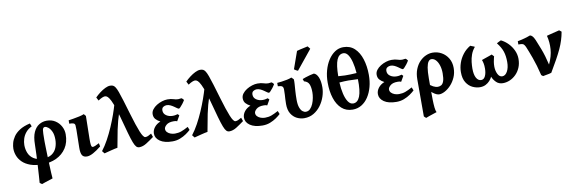

<svg xmlns="http://www.w3.org/2000/svg" viewBox="-64 -1365 6603 2197"><g transform="rotate(-10 3237.0 -267.0)"><path d="M461.9 -468.8Q519.5 -468.8 561.8 -441.2Q604 -413.6 627.2 -370.1Q650.4 -326.7 650.4 -278.3Q650.4 -184.6 607.7 -119.1Q564.9 -53.7 492.4 -19.5Q419.9 14.6 330.6 14.6Q247.1 14.6 189.9 -6.1Q132.8 -26.9 97.9 -61.3Q63 -95.7 47.4 -136.7Q31.7 -177.7 31.7 -218.8Q31.7 -247.6 41 -283.7Q50.3 -319.8 75 -356.4Q99.6 -393.1 146.2 -423.3Q192.9 -453.6 267.6 -470.7Q271.5 -464.8 276.4 -452.1Q281.2 -439.5 282.7 -434.6Q238.3 -413.1 211.9 -380.4Q185.5 -347.7 174.1 -310.5Q162.6 -273.4 162.6 -237.8Q162.6 -187.5 180.7 -144.3Q198.7 -101.1 239 -75Q279.3 -48.8 345.7 -48.8Q411.1 -48.8 450 -75.2Q488.8 -101.6 506.1 -145Q523.4 -188.5 523.4 -239.7Q523.4 -297.4 506.6 -333Q489.7 -368.7 468 -385.3Q446.3 -401.9 430.7 -401.9Q406.7 -401.9 402.3 -371.1Q397.9 -340.3 397.9 -257.3V-232.4Q398.4 -205.6 399.4 -162.4Q400.4 -119.1 402.1 -68.1Q403.8 -17.1 405.8 33.4Q407.7 84 409.9 126.2Q412.1 168.5 414.6 193.4Q402.8 197.3 377 205.6Q351.1 213.9 325 222.4Q298.8 231 286.1 236.3Q281.2 233.4 273.2 228Q265.1 222.7 260.3 217.8Q262.7 188.5 266.1 135.5Q269.5 82.5 273.2 18.3Q276.9 -45.9 279.8 -109.1Q282.7 -172.4 283.2 -222.2Q283.7 -312.5 308.6 -366.5Q333.5 -420.4 374.3 -444.6Q415 -468.8 461.9 -468.8Z M1014.2 -72.8Q962.4 -30.8 920.2 -8.1Q877.9 14.6 847.2 14.6Q806.2 14.6 790.8 -12.7Q775.4 -40 776.4 -99.1L780.3 -307.1Q780.8 -341.3 778.6 -359.1Q776.4 -377 762 -383.5Q747.6 -390.1 711.4 -390.1V-429.2Q732.4 -432.6 767.6 -438.2Q802.7 -443.8 837.9 -451.7Q873 -459.5 894 -468.8L914.6 -444.3L909.7 -179.2Q909.2 -134.3 911.9 -113.5Q914.6 -92.8 919.9 -87.2Q925.3 -81.5 931.6 -81.5Q952.1 -81.5 1006.3 -111.3Z M1628.4 -74.2Q1584.5 -41.5 1540.5 -13.4Q1496.6 14.6 1454.6 14.6Q1435.1 14.6 1420.4 -0.2Q1405.8 -15.1 1390.1 -55.4Q1374.5 -95.7 1353.5 -169.9Q1332.5 -244.1 1300.8 -362.8Q1273.9 -461.9 1252.4 -516.4Q1231 -570.8 1214.6 -594.2Q1198.2 -617.7 1186.3 -622.6Q1174.3 -627.4 1166.5 -627.4Q1156.7 -627.4 1137.5 -620.4Q1118.2 -613.3 1087.9 -592.8L1067.9 -631.8Q1093.3 -657.7 1125.2 -681.9Q1157.2 -706.1 1189.2 -721.7Q1221.2 -737.3 1246.6 -737.3Q1266.1 -737.3 1280 -731.2Q1293.9 -725.1 1306.6 -705.6Q1319.3 -686 1333.7 -646.7Q1348.1 -607.4 1368.2 -541.3Q1388.2 -475.1 1418 -375Q1458.5 -237.8 1489 -162.8Q1519.5 -87.9 1543 -87.9Q1558.6 -87.9 1574.2 -94.5Q1589.8 -101.1 1613.8 -115.7ZM1298.8 -425.8Q1264.6 -323.2 1244.9 -227.1Q1225.1 -130.9 1206.5 -22.9Q1197.3 -22 1175.3 -17.1Q1153.3 -12.2 1127.7 -5.6Q1102.1 1 1080.6 6.6Q1059.1 12.2 1050.3 14.6L1026.4 -15.6Q1065.4 -65.4 1101.3 -131.1Q1137.2 -196.8 1167.7 -267.6Q1198.2 -338.4 1221.7 -404.8Q1245.1 -471.2 1259.3 -522.5Q1264.6 -518.1 1271 -503.9Q1277.3 -489.7 1283.4 -473.1Q1289.6 -456.5 1293.7 -443.1Q1297.9 -429.7 1298.8 -425.8Z M2051.8 -429.2Q2039.6 -407.7 2023.9 -387.5Q2008.3 -367.2 1995.6 -354.5Q1982.9 -341.8 1978 -341.8Q1970.7 -341.8 1957.3 -351.3Q1943.8 -360.8 1925.8 -373.5Q1907.7 -386.2 1887 -395.8Q1866.2 -405.3 1844.7 -405.3Q1823.7 -405.3 1805.4 -393.3Q1787.1 -381.3 1787.1 -353.5Q1787.1 -316.4 1818.6 -294.7Q1850.1 -272.9 1892.6 -272.9Q1913.1 -272.9 1925.3 -275.9Q1937.5 -278.8 1952.1 -282.2L1968.3 -265.1L1932.6 -203.1Q1918.9 -208 1912.8 -209Q1906.7 -210 1891.1 -210Q1835 -210 1807.4 -186Q1779.8 -162.1 1779.8 -140.1Q1779.8 -117.7 1795.4 -101.6Q1811 -85.4 1835.2 -76.9Q1859.4 -68.4 1883.8 -68.4Q1925.3 -68.4 1958.7 -80.6Q1992.2 -92.8 2039.6 -118.7L2054.7 -81.1Q2034.2 -61.5 2002.2 -39.3Q1970.2 -17.1 1929.4 -1.2Q1888.7 14.6 1840.8 14.6Q1748.5 14.6 1697 -20.8Q1645.5 -56.2 1645.5 -109.4Q1645.5 -148.4 1671.6 -182.1Q1697.8 -215.8 1742.7 -233.4Q1710 -250.5 1689.9 -272.7Q1669.9 -294.9 1669.9 -330.6Q1669.9 -359.9 1689 -385Q1708 -410.2 1738 -429Q1768.1 -447.8 1802 -458.3Q1835.9 -468.8 1865.2 -468.8Q1908.7 -468.8 1935.1 -459.2Q1961.4 -449.7 1988.3 -449.7Q1992.2 -449.7 2007.3 -451.7Q2022.5 -453.6 2026.4 -454.1Q2031.7 -452.1 2040.3 -443.4Q2048.8 -434.6 2051.8 -429.2Z M2674.8 -74.2Q2630.9 -41.5 2586.9 -13.4Q2543 14.6 2501 14.6Q2481.4 14.6 2466.8 -0.2Q2452.1 -15.1 2436.5 -55.4Q2420.9 -95.7 2399.9 -169.9Q2378.9 -244.1 2347.2 -362.8Q2320.3 -461.9 2298.8 -516.4Q2277.3 -570.8 2261 -594.2Q2244.6 -617.7 2232.7 -622.6Q2220.7 -627.4 2212.9 -627.4Q2203.1 -627.4 2183.8 -620.4Q2164.6 -613.3 2134.3 -592.8L2114.3 -631.8Q2139.6 -657.7 2171.6 -681.9Q2203.6 -706.1 2235.6 -721.7Q2267.6 -737.3 2293 -737.3Q2312.5 -737.3 2326.4 -731.2Q2340.3 -725.1 2353 -705.6Q2365.7 -686 2380.1 -646.7Q2394.5 -607.4 2414.6 -541.3Q2434.6 -475.1 2464.4 -375Q2504.9 -237.8 2535.4 -162.8Q2565.9 -87.9 2589.4 -87.9Q2605 -87.9 2620.6 -94.5Q2636.2 -101.1 2660.2 -115.7ZM2345.2 -425.8Q2311 -323.2 2291.3 -227.1Q2271.5 -130.9 2252.9 -22.9Q2243.7 -22 2221.7 -17.1Q2199.7 -12.2 2174.1 -5.6Q2148.4 1 2127 6.6Q2105.5 12.2 2096.7 14.6L2072.8 -15.6Q2111.8 -65.4 2147.7 -131.1Q2183.6 -196.8 2214.1 -267.6Q2244.6 -338.4 2268.1 -404.8Q2291.5 -471.2 2305.7 -522.5Q2311 -518.1 2317.4 -503.9Q2323.7 -489.7 2329.8 -473.1Q2335.9 -456.5 2340.1 -443.1Q2344.2 -429.7 2345.2 -425.8Z M3098.1 -429.2Q3085.9 -407.7 3070.3 -387.5Q3054.7 -367.2 3042 -354.5Q3029.3 -341.8 3024.4 -341.8Q3017.1 -341.8 3003.7 -351.3Q2990.2 -360.8 2972.2 -373.5Q2954.1 -386.2 2933.3 -395.8Q2912.6 -405.3 2891.1 -405.3Q2870.1 -405.3 2851.8 -393.3Q2833.5 -381.3 2833.5 -353.5Q2833.5 -316.4 2865 -294.7Q2896.5 -272.9 2939 -272.9Q2959.5 -272.9 2971.7 -275.9Q2983.9 -278.8 2998.5 -282.2L3014.6 -265.1L2979 -203.1Q2965.3 -208 2959.2 -209Q2953.1 -210 2937.5 -210Q2881.3 -210 2853.8 -186Q2826.2 -162.1 2826.2 -140.1Q2826.2 -117.7 2841.8 -101.6Q2857.4 -85.4 2881.6 -76.9Q2905.8 -68.4 2930.2 -68.4Q2971.7 -68.4 3005.1 -80.6Q3038.6 -92.8 3085.9 -118.7L3101.1 -81.1Q3080.6 -61.5 3048.6 -39.3Q3016.6 -17.1 2975.8 -1.2Q2935.1 14.6 2887.2 14.6Q2794.9 14.6 2743.4 -20.8Q2691.9 -56.2 2691.9 -109.4Q2691.9 -148.4 2718 -182.1Q2744.1 -215.8 2789.1 -233.4Q2756.3 -250.5 2736.3 -272.7Q2716.3 -294.9 2716.3 -330.6Q2716.3 -359.9 2735.4 -385Q2754.4 -410.2 2784.4 -429Q2814.5 -447.8 2848.4 -458.3Q2882.3 -468.8 2911.6 -468.8Q2955.1 -468.8 2981.4 -459.2Q3007.8 -449.7 3034.7 -449.7Q3038.6 -449.7 3053.7 -451.7Q3068.8 -453.6 3072.8 -454.1Q3078.1 -452.1 3086.7 -443.4Q3095.2 -434.6 3098.1 -429.2Z M3371.6 15.1Q3328.1 15.1 3287.1 -5.1Q3246.1 -25.4 3219.7 -68.4Q3193.4 -111.3 3193.4 -180.2Q3193.4 -214.8 3195.1 -238.8Q3196.8 -262.7 3198.2 -287.4Q3199.7 -312 3199.7 -347.7Q3199.7 -373.5 3187.5 -384.8Q3175.3 -396 3136.2 -397.5V-436.5Q3158.7 -438.5 3189.9 -442.4Q3221.2 -446.3 3252.4 -452.9Q3283.7 -459.5 3305.7 -468.8L3330.1 -444.8Q3332.5 -428.2 3330.1 -392.8Q3327.6 -357.4 3324.2 -310.1Q3320.8 -262.7 3320.8 -209Q3320.8 -151.4 3333.3 -117.4Q3345.7 -83.5 3364.5 -68.8Q3383.3 -54.2 3402.3 -54.2Q3431.6 -54.2 3452.6 -75.2Q3473.6 -96.2 3487.3 -128.7Q3501 -161.1 3507.3 -196.5Q3513.7 -231.9 3513.7 -260.3Q3513.7 -319.8 3499 -355Q3484.4 -390.1 3440.9 -400.9L3430.7 -429.2Q3442.9 -434.6 3467.8 -442.9Q3492.7 -451.2 3520.3 -458.5Q3547.9 -465.8 3567.4 -468.8Q3598.6 -459 3617.7 -414.1Q3636.7 -369.1 3636.2 -296.4Q3635.7 -245.1 3617.7 -190.7Q3599.6 -136.2 3565.4 -89.6Q3531.2 -43 3482.4 -13.9Q3433.6 15.1 3371.6 15.1ZM3394.5 -532.2Q3386.7 -534.2 3373.3 -541.5Q3359.9 -548.8 3351.6 -556.2L3422.9 -757.8Q3433.6 -761.7 3459.5 -767.6Q3485.4 -773.4 3512.2 -779.1Q3539.1 -784.7 3551.3 -787.6L3576.2 -755.9Z M4184.6 -347.2Q4185.1 -272 4167.5 -206.5Q4149.9 -141.1 4117.2 -91.3Q4084.5 -41.5 4038.3 -13.4Q3992.2 14.6 3935.1 14.6Q3858.9 14.6 3807.9 -31.5Q3756.8 -77.6 3731 -157.2Q3705.1 -236.8 3705.1 -336.9Q3704.6 -411.6 3722.9 -478.8Q3741.2 -545.9 3774.7 -597.4Q3808.1 -648.9 3852.8 -678.5Q3897.5 -708 3949.7 -708Q4028.8 -708 4080.6 -659.4Q4132.3 -610.8 4158.2 -529.1Q4184.1 -447.3 4184.6 -347.2ZM3952.1 -53.7Q4004.4 -53.7 4030.3 -118.4Q4056.2 -183.1 4052.7 -318.4Q3989.3 -322.3 3941.9 -322.3Q3894.5 -322.3 3837.9 -317.4Q3841.3 -245.1 3855.5 -185.1Q3869.6 -125 3893.8 -89.4Q3918 -53.7 3952.1 -53.7ZM3939.5 -639.6Q3887.7 -639.6 3862.8 -580.1Q3837.9 -520.5 3836.9 -390.6Q3882.3 -386.7 3915.3 -386Q3948.2 -385.3 3979.5 -386.5Q4010.7 -387.7 4049.8 -390.1Q4044.4 -462.4 4030 -518.6Q4015.6 -574.7 3992.9 -607.2Q3970.2 -639.6 3939.5 -639.6Z M4654.3 -429.2Q4642.1 -407.7 4626.5 -387.5Q4610.8 -367.2 4598.1 -354.5Q4585.4 -341.8 4580.6 -341.8Q4573.2 -341.8 4559.8 -351.3Q4546.4 -360.8 4528.3 -373.5Q4510.3 -386.2 4489.5 -395.8Q4468.8 -405.3 4447.3 -405.3Q4426.3 -405.3 4408 -393.3Q4389.6 -381.3 4389.6 -353.5Q4389.6 -316.4 4421.1 -294.7Q4452.6 -272.9 4495.1 -272.9Q4515.6 -272.9 4527.8 -275.9Q4540 -278.8 4554.7 -282.2L4570.8 -265.1L4535.2 -203.1Q4521.5 -208 4515.4 -209Q4509.3 -210 4493.7 -210Q4437.5 -210 4409.9 -186Q4382.3 -162.1 4382.3 -140.1Q4382.3 -117.7 4397.9 -101.6Q4413.6 -85.4 4437.7 -76.9Q4461.9 -68.4 4486.3 -68.4Q4527.8 -68.4 4561.3 -80.6Q4594.7 -92.8 4642.1 -118.7L4657.2 -81.1Q4636.7 -61.5 4604.7 -39.3Q4572.8 -17.1 4532 -1.2Q4491.2 14.6 4443.4 14.6Q4351.1 14.6 4299.6 -20.8Q4248 -56.2 4248 -109.4Q4248 -148.4 4274.2 -182.1Q4300.3 -215.8 4345.2 -233.4Q4312.5 -250.5 4292.5 -272.7Q4272.5 -294.9 4272.5 -330.6Q4272.5 -359.9 4291.5 -385Q4310.5 -410.2 4340.6 -429Q4370.6 -447.8 4404.5 -458.3Q4438.5 -468.8 4467.8 -468.8Q4511.2 -468.8 4537.6 -459.2Q4564 -449.7 4590.8 -449.7Q4594.7 -449.7 4609.9 -451.7Q4625 -453.6 4628.9 -454.1Q4634.3 -452.1 4642.8 -443.4Q4651.4 -434.6 4654.3 -429.2Z M5154.3 -255.4Q5154.3 -195.8 5132.3 -146.2Q5110.4 -96.7 5076.7 -60.5Q5043 -24.4 5006.3 -4.9Q4969.7 14.6 4940.4 14.6Q4926.3 14.6 4908.2 7.3Q4890.1 0 4862.5 -21.7Q4835 -43.5 4793 -86.9Q4797.4 -90.3 4795.9 -99.1Q4794.4 -107.9 4792.5 -118.2Q4790.5 -128.4 4793 -136.2Q4795.4 -144 4807.6 -145.5Q4857.9 -102.5 4886.5 -87.9Q4915 -73.2 4939.5 -73.2Q4960.9 -73.2 4979.2 -83.7Q4997.6 -94.2 5008.5 -125.2Q5019.5 -156.2 5019.5 -217.3Q5019.5 -267.6 5006.3 -308.6Q4993.2 -349.6 4970.5 -373.8Q4947.8 -397.9 4918.9 -397.9Q4899.9 -397.9 4885 -377.9Q4870.1 -357.9 4861.8 -311Q4853.5 -264.2 4853.5 -183.6Q4853.5 -157.2 4853.5 -124.5Q4853.5 -91.8 4853.5 -66.2Q4853.5 -40.5 4853.5 -34.7Q4853.5 14.6 4854.5 64.2Q4855.5 113.8 4859.6 152.8Q4863.8 191.9 4873.5 209.5Q4858.9 214.4 4833.5 222.7Q4808.1 231 4783.4 239.5Q4758.8 248 4745.1 253.9Q4740.2 250 4732.9 243.4Q4725.6 236.8 4721.7 232.4Q4721.7 212.9 4721.7 172.1Q4721.7 131.3 4721.7 79.8Q4721.7 28.3 4721.7 -24.9Q4721.7 -78.1 4721.7 -124Q4721.7 -169.9 4721.7 -197.8Q4721.7 -263.7 4741.7 -314.2Q4761.7 -364.7 4794.4 -399.2Q4827.1 -433.6 4866.7 -451.2Q4906.2 -468.8 4945.8 -468.8Q5002 -468.8 5049.3 -442.1Q5096.7 -415.5 5125.5 -367.4Q5154.3 -319.3 5154.3 -255.4Z M5902.8 -229Q5902.8 -172.4 5883.5 -127.2Q5864.3 -82 5832 -50.3Q5799.8 -18.6 5760.3 -1.7Q5720.7 15.1 5680.7 15.1Q5633.3 15.1 5603.3 -14.4Q5573.2 -43.9 5558.6 -81.1Q5548.3 -58.6 5528.6 -36.4Q5508.8 -14.2 5480 0.5Q5451.2 15.1 5413.1 15.1Q5371.1 15.1 5327.9 -5.4Q5284.7 -25.9 5255.9 -71.5Q5227.1 -117.2 5227.1 -191.9Q5227.1 -244.6 5244.9 -297.4Q5262.7 -350.1 5297.9 -395.8Q5333 -441.4 5384.8 -471.7Q5387.2 -470.2 5398.7 -465.8Q5410.2 -461.4 5421.4 -457Q5432.6 -452.6 5435.1 -450.2Q5403.8 -413.6 5388.4 -370.6Q5373 -327.6 5368.4 -285.6Q5363.8 -243.7 5363.8 -209Q5363.8 -139.6 5384.8 -101.6Q5405.8 -63.5 5441.4 -63.5Q5472.2 -63.5 5488.8 -97.9Q5505.4 -132.3 5505.9 -184.1Q5506.3 -220.2 5501 -245.6Q5495.6 -271 5488.8 -287.6Q5502.9 -293 5527.6 -301.3Q5552.2 -309.6 5575.7 -317.9Q5599.1 -326.2 5609.4 -330.1Q5613.3 -325.2 5623 -315.2Q5632.8 -305.2 5632.8 -305.2Q5632.8 -305.2 5627.9 -287.4Q5623 -269.5 5618.7 -242.4Q5614.3 -215.3 5614.7 -187Q5615.7 -138.2 5634.5 -100.8Q5653.3 -63.5 5686 -63.5Q5722.2 -63.5 5745.8 -106.4Q5769.5 -149.4 5769.5 -215.8Q5769.5 -285.6 5752.4 -337.6Q5735.4 -389.6 5690.4 -445.8Q5693.4 -448.2 5704.3 -453.9Q5715.3 -459.5 5726.6 -465.1Q5737.8 -470.7 5740.7 -471.7Q5786.6 -449.2 5823.2 -411.4Q5859.9 -373.5 5881.3 -326.4Q5902.8 -279.3 5902.8 -229Z M6442.4 -448.7Q6433.6 -398.9 6418.9 -352.1Q6404.3 -305.2 6380.9 -254.6Q6357.4 -204.1 6324 -143.6Q6290.5 -83 6244.6 -5.9Q6239.7 -2.9 6218.3 1.5Q6196.8 5.9 6175 9.5Q6153.3 13.2 6146 15.1L6126.5 0Q6097.2 -121.6 6064.9 -209.7Q6032.7 -297.9 6013.2 -343.3Q5998.5 -377.4 5981.9 -384.8Q5974.6 -388.2 5962.2 -389.2Q5949.7 -390.1 5939.7 -390.1Q5929.7 -390.1 5929.7 -390.1V-428.2Q5950.2 -431.6 5978.8 -438.5Q6007.3 -445.3 6034.4 -453.6Q6061.5 -461.9 6077.6 -468.8Q6088.9 -468.8 6103.8 -454.8Q6118.7 -440.9 6133.8 -405.8Q6149.9 -368.2 6180.4 -289.1Q6210.9 -210 6235.4 -103.5Q6277.3 -191.4 6283.2 -272.9Q6289.1 -354.5 6269 -431.2Q6280.3 -434.6 6300.8 -439.9Q6321.3 -445.3 6344.5 -450.9Q6367.7 -456.5 6387.5 -461.4Q6407.2 -466.3 6417 -468.8Q6420.9 -466.3 6430.4 -458.7Q6439.9 -451.2 6442.4 -448.7Z"/></g></svg>

Font: Gentium Book Plus
Style: Bold
Weight: 700
Designer: Victor Gaultney, Annie Olsen, Iska Routamaa, Becca Hirsbrunner
Foundry: SIL International
Version: Version 6.101